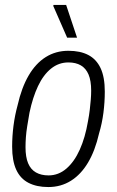

<svg xmlns="http://www.w3.org/2000/svg" viewBox="-20 -743 472 775"><path d="M175 12Q128 12 95 -5Q62 -22 45.5 -58Q29 -94 29 -151Q29 -193 34.5 -235.5Q40 -278 51 -318Q67 -389 95.5 -438Q124 -487 164.5 -512.5Q205 -538 256 -538Q304 -538 336.5 -521Q369 -504 386 -468Q403 -432 403 -373Q403 -331 397.5 -288Q392 -245 380 -205Q364 -135 335.5 -87Q307 -39 266.5 -13.5Q226 12 175 12ZM176 -35Q216 -35 248 -62.5Q280 -90 302 -139Q324 -188 335 -253Q340 -279 342.5 -301Q345 -323 346.5 -341.5Q348 -360 348 -377Q348 -417 337.5 -442Q327 -467 306.5 -479Q286 -491 256 -491Q217 -491 186 -466Q155 -441 133.5 -395.5Q112 -350 99 -288Q94 -259 90 -234.5Q86 -210 84.5 -189Q83 -168 83 -149Q83 -109 93.5 -84Q104 -59 125 -47Q146 -35 176 -35ZM251 -591 195 -719 196 -723H247L291 -591Z"/></svg>

Font: Archivo Condensed ExtraLight
Style: Italic
Weight: 250
Width: 3
Italic angle: -10°
Designer: Hector Gatti
Foundry: Omnibus-Type
Version: Version 2.001